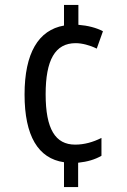

<svg xmlns="http://www.w3.org/2000/svg" viewBox="-20 -744 512 774"><path d="M296 -644V-724H238V-641C135 -623 79 -530 79 -363C79 -196 134 -105 238 -90V10H295V-88C333 -92 363 -101 389 -116V-188C355 -171 320 -161 283 -161C203 -161 164 -224 164 -364C164 -502 202 -570 285 -570C310 -570 342 -562 370 -548L395 -618C369 -632 334 -641 296 -644Z"/></svg>

Font: Noto Sans Lao Looped Condensed
Style: Regular
Weight: 400
Width: 3
Designer: Mark Frömberg, Ben Mitchell
Foundry: The Fontpad Ltd
Version: Version 1.003